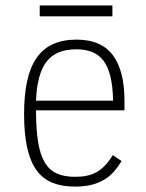

<svg xmlns="http://www.w3.org/2000/svg" viewBox="-20 -673 538 708"><path d="M112.8 -266.1Q112.8 -197.3 120.4 -150.1Q127.9 -103 144.8 -74.5Q161.6 -45.9 189.2 -33.4Q216.8 -21 256.8 -21Q280.3 -21 299.6 -24.9Q318.8 -28.8 335.7 -38.1Q352.5 -47.4 367.2 -62.7Q381.8 -78.1 396 -101.1L428.2 -79.1Q415 -57.1 399.7 -39.8Q384.3 -22.5 364 -10.3Q343.8 2 317.6 8.5Q291.5 15.1 256.8 15.1Q209 15.1 173.6 1Q138.2 -13.2 115 -44.9Q91.8 -76.7 80.3 -127.7Q68.8 -178.7 68.8 -252Q68.8 -320.8 79.8 -372.6Q90.8 -424.3 114.3 -458.5Q137.7 -492.7 174.3 -509.8Q210.9 -526.9 262.2 -526.9Q353 -526.9 396 -469.7Q439 -412.6 439 -300.8V-266.1ZM397 -301.8Q396 -354.5 387.2 -390.6Q378.4 -426.8 361.6 -449Q344.7 -471.2 319.8 -481.2Q294.9 -491.2 262.2 -491.2Q224.1 -491.2 196.8 -480Q169.4 -468.8 151.6 -445.6Q133.8 -422.4 124.3 -386.7Q114.7 -351.1 112.8 -301.8ZM126.5 -612.8V-652.8H394.5V-612.8Z"/></svg>

Font: Clear Sans Thin
Style: Regular
Weight: 250
Foundry: Intel Corporation
Version: Version 1.00